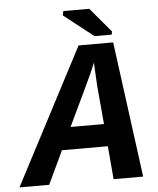

<svg xmlns="http://www.w3.org/2000/svg" viewBox="-108 -879 764 928"><g transform="rotate(-5 274.5 -415.5)"><path d="M548.8 0H405.3L391.6 -161.1H168.9L92.8 0H-51.3L293 -658.7H460.9ZM359.9 -569.8Q352.1 -549.8 337.2 -516.6Q322.3 -483.4 220.2 -269.5H382.3L365.7 -455.1L360.4 -552.7ZM374 -696.8 230 -809.6 233.9 -830.6H359.9L460 -711.9L457 -696.8Z"/></g></svg>

Font: Liberation Mono
Style: Bold Italic
Weight: 700
Italic angle: -12°
Monospace: yes
Designer: Steve Matteson
Foundry: Ascender Corporation
Version: Version 2.1.5